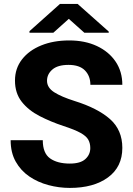

<svg xmlns="http://www.w3.org/2000/svg" viewBox="-20 -921 661 951"><path d="M427.2 -187.5Q427.2 -211.4 417.2 -229.2Q407.2 -247.1 378.7 -262.9Q350.1 -278.8 294.4 -296.9Q231 -317.9 176 -346.2Q121.1 -374.5 87.6 -417Q54.2 -459.5 54.2 -522Q54.2 -582 88.9 -626.7Q123.5 -671.4 184.1 -696Q244.6 -720.7 322.8 -720.7Q400.9 -720.7 460.2 -692.9Q519.5 -665 552.7 -615.7Q585.9 -566.4 585.9 -501H427.7Q427.7 -544.4 400.9 -572Q374 -599.6 319.3 -599.6Q266.1 -599.6 239.5 -576.7Q212.9 -553.7 212.9 -521Q212.9 -486.8 248.5 -464.1Q284.2 -441.4 349.1 -420.9Q463.4 -385.3 524.7 -331.3Q585.9 -277.3 585.9 -188.5Q585.9 -94.2 514.9 -42.2Q443.8 9.8 325.7 9.8Q272 9.8 219.7 -4.2Q167.5 -18.1 125.2 -46.9Q83 -75.7 57.9 -120.4Q32.7 -165 32.7 -226.6H191.9Q191.9 -162.1 228 -136.5Q264.2 -110.8 325.7 -110.8Q378.4 -110.8 402.8 -133.1Q427.2 -155.3 427.2 -187.5ZM364.7 -901.4 518.6 -764.6V-758.8H397.9L320.8 -827.6L244.1 -758.8H126V-766.6L276.9 -901.4Z"/></svg>

Font: Vazirmatn RD ExtraBold
Style: Regular
Weight: 800
Designer: Saber Rastikerdar
Foundry: Saber Rastikerdar
Version: Version 32.102